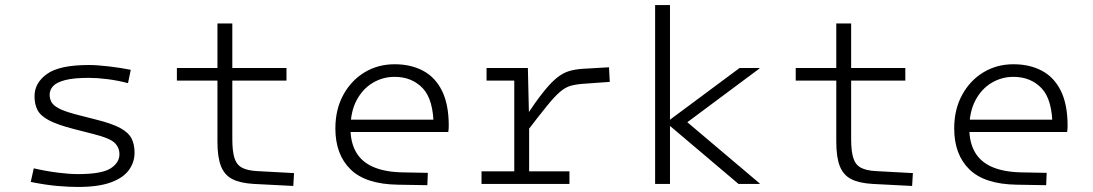

<svg xmlns="http://www.w3.org/2000/svg" viewBox="-20 -730 4338 762"><path d="M514 -124Q514 -86 491.5 -55Q469 -24 419.5 -6Q370 12 289 12Q254 12 207.5 8Q161 4 102 -8L114 -62Q161 -51 208 -45Q255 -39 289 -39Q383 -39 418.5 -61.5Q454 -84 454 -118Q454 -145 434.5 -163.5Q415 -182 351 -198L273 -218Q207 -235 173.5 -253Q140 -271 128.5 -294Q117 -317 117 -348Q117 -401 166.5 -436.5Q216 -472 333 -472Q365 -472 412 -466.5Q459 -461 499 -453L488 -400Q446 -411 405.5 -416Q365 -421 333 -421Q272 -421 238 -412Q204 -403 190.5 -388Q177 -373 177 -354Q177 -338 184.5 -324.5Q192 -311 214 -299.5Q236 -288 281 -276L359 -256Q424 -240 457 -222Q490 -204 502 -180.5Q514 -157 514 -124Z M843 -167V-410H682V-460H843V-637H902V-460H1117V-410H902V-178Q902 -130 910.5 -103Q919 -76 940.5 -64.5Q962 -53 1000 -51L1147 -43L1144 8L988 0Q934 -3 902.5 -19Q871 -35 857 -70.5Q843 -106 843 -167Z M1573 -46 1678 -44 1676 5 1559 3Q1431 1 1371 -58Q1311 -117 1311 -220Q1311 -296 1342.5 -353.5Q1374 -411 1427 -443Q1480 -475 1546 -475Q1611 -475 1659.5 -449Q1708 -423 1734.5 -369Q1761 -315 1761 -231Q1761 -224 1760.5 -217.5Q1760 -211 1759 -206H1331V-255H1717L1701 -226Q1701 -334 1658 -379.5Q1615 -425 1546 -425Q1499 -425 1459 -401Q1419 -377 1395 -331.5Q1371 -286 1371 -220Q1371 -165 1393 -126.5Q1415 -88 1460 -68Q1505 -48 1573 -46Z M2075 -460 2080 -247V0H2021V-460ZM2065 -200V-265Q2107 -328 2137 -365.5Q2167 -403 2191 -422Q2215 -441 2239 -448Q2263 -455 2293 -457L2397 -463L2400 -405L2302 -398Q2269 -396 2246.5 -390Q2224 -384 2202 -365Q2180 -346 2148.5 -307Q2117 -268 2065 -200ZM1911 -460H2074V-410H1911ZM1891 -50H2240V0H1891Z M2639 -710V0H2580V-710ZM2631 -249 2915 -460H2994V-458L2673 -219ZM2631 -237V-249L2677 -271L2995 -2V0H2911Z M3299 -167V-410H3138V-460H3299V-637H3358V-460H3573V-410H3358V-178Q3358 -130 3366.5 -103Q3375 -76 3396.5 -64.5Q3418 -53 3456 -51L3603 -43L3600 8L3444 0Q3390 -3 3358.5 -19Q3327 -35 3313 -70.5Q3299 -106 3299 -167Z M4029 -46 4134 -44 4132 5 4015 3Q3887 1 3827 -58Q3767 -117 3767 -220Q3767 -296 3798.5 -353.5Q3830 -411 3883 -443Q3936 -475 4002 -475Q4067 -475 4115.5 -449Q4164 -423 4190.5 -369Q4217 -315 4217 -231Q4217 -224 4216.5 -217.5Q4216 -211 4215 -206H3787V-255H4173L4157 -226Q4157 -334 4114 -379.5Q4071 -425 4002 -425Q3955 -425 3915 -401Q3875 -377 3851 -331.5Q3827 -286 3827 -220Q3827 -165 3849 -126.5Q3871 -88 3916 -68Q3961 -48 4029 -46Z"/></svg>

Font: Intel One Mono Light
Style: Regular
Weight: 300
Monospace: yes
Designer: Fred Shallcrass
Foundry: Frere-Jones Type LLC
Version: Version 1.004